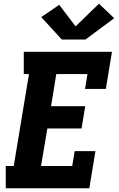

<svg xmlns="http://www.w3.org/2000/svg" viewBox="-20 -1014 640 1034"><path d="M11 0V-120H54L136 -615H108V-735H583L550 -535H438L451 -615H283L255 -442H439L419 -322H235L201 -120H369L382 -200H494L461 0ZM313 -801 202 -922 299 -988 387 -872 513 -994 595 -916 440 -801Z"/></svg>

Font: Iosevka Etoile Heavy Oblique
Style: Regular
Weight: 900
Italic angle: -9°
Designer: Belleve Invis
Foundry: Belleve Invis
Version: Version 15.5.2; ttfautohint (v1.8.4)